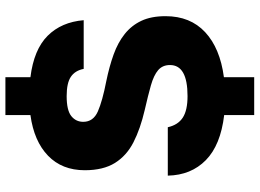

<svg xmlns="http://www.w3.org/2000/svg" viewBox="-145 -695 960 710"><g transform="rotate(-90 335.0 -340.0)"><path d="M264.5 120V9Q153.3 -4.2 97.8 -58.8Q42.3 -113.3 40.5 -199.5H219.5Q228 -161.7 255 -144.1Q282 -126.5 334.5 -126.5Q392.5 -126.5 421 -142.8Q449.5 -159 449.5 -191.5Q449.5 -218.8 430.7 -235.1Q411.8 -251.3 374.2 -262Q336.5 -272.7 283.3 -284.8Q213.7 -301 164 -326.4Q114.3 -351.8 87.4 -395Q60.5 -438.2 60.5 -506.5Q60.5 -590.5 114.1 -642.3Q167.7 -694.2 264.5 -707.5V-800H404.5V-707.5Q506.8 -694.8 557.7 -643.8Q608.5 -592.8 615.3 -510.5H435.3Q429 -542.5 406 -558Q383 -573.5 334.5 -573.5Q282.2 -573.5 260.8 -556.4Q239.5 -539.3 239.5 -512.2Q239.5 -475 278 -458.1Q316.5 -441.2 389.7 -427Q444.2 -415.8 488.4 -399.9Q532.7 -384 564.3 -358.8Q595.8 -333.7 613 -297.3Q630.2 -260.8 630.2 -207.8Q630.2 -116.5 571.1 -61.4Q512 -6.3 404.5 8V120Z"/></g></svg>

Font: Golos Text
Style: Regular
Weight: 400
Designer: A.Korolkova, Vitaly Kuzmin
Foundry: ParaType Ltd
Version: Version 2.004